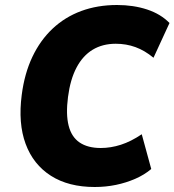

<svg xmlns="http://www.w3.org/2000/svg" viewBox="-20 -736 698 768"><path d="M359 12Q254 12 183.5 -33Q113 -78 82.5 -160.5Q52 -243 67 -357Q78 -442 109.5 -508.5Q141 -575 190.5 -621.5Q240 -668 305 -692Q370 -716 448 -716Q514 -716 568.5 -698Q623 -680 658 -644L594 -505Q559 -534 522 -547.5Q485 -561 443 -561Q390 -561 350.5 -537Q311 -513 286 -465.5Q261 -418 252 -348Q243 -279 254.5 -233.5Q266 -188 298.5 -166Q331 -144 383 -144Q423 -144 463.5 -157Q504 -170 547 -199L585 -60Q558 -37 521.5 -21Q485 -5 444 3.5Q403 12 359 12Z"/></svg>

Font: Nunito Sans 10pt SemiCondensed Black
Style: Italic
Weight: 900
Width: 4
Italic angle: -9°
Designer: Vernon Adams
Foundry: Vernon Adams
Version: Version 3.101;gftools[0.9.27]